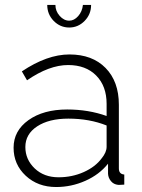

<svg xmlns="http://www.w3.org/2000/svg" viewBox="-20 -750 577 780"><path d="M316.9 -730H350.1Q350.1 -691.9 323.7 -665Q297.4 -638.2 261.2 -638.2Q224.6 -638.2 198.2 -665Q171.9 -691.9 171.9 -730H205.1Q205.1 -705.1 222.4 -685.5Q239.7 -666 261.2 -666Q281.2 -666 297.6 -684.6Q314 -703.1 316.9 -730ZM35.2 -149.9Q35.2 -218.8 95.7 -262Q156.2 -305.2 252.9 -305.2Q339.4 -305.2 413.1 -278.8V-328.1Q413.1 -400.4 370.8 -443.1Q328.6 -485.8 256.8 -485.8Q179.7 -485.8 89.8 -423.8L68.8 -460Q171.4 -528.8 262.2 -528.8Q355 -528.8 408.9 -473.9Q462.9 -418.9 462.9 -324.2V-65.9Q462.9 -42.5 484.9 -41V0Q462.9 1.5 460 1Q441.4 -1 430.7 -14.2Q419.9 -27.3 418.9 -43.9V-85Q383.3 -40.5 326.7 -15.4Q270 9.8 208 9.8Q133.8 9.8 84.5 -36.1Q35.2 -82 35.2 -149.9ZM393.1 -106.9Q413.1 -131.3 413.1 -153.8V-240.2Q343.3 -268.1 257.8 -268.1Q178.7 -268.1 130.9 -236.6Q83 -205.1 83 -152.8Q83 -102.1 120.8 -65.9Q158.7 -29.8 217.8 -29.8Q272.9 -29.8 320.3 -51Q367.7 -72.3 393.1 -106.9Z"/></svg>

Font: Rawline Light
Style: Regular
Weight: 300
Designer: Matt McInerney, Pablo Impallari, Rodrigo Fuenzalida
Foundry: Matt McInerney, Pablo Impallari, Rodrigo Fuenzalida
Version: Version 4.020;PS 004.020;hotconv 1.0.88;makeotf.lib2.5.64775